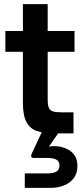

<svg xmlns="http://www.w3.org/2000/svg" viewBox="-20 -646 395 930"><path d="M239 0Q191 0 158 -11.5Q125 -23 108 -55Q91 -87 91 -148V-395H6V-496H91V-626H211V-496H341V-395H211V-164Q211 -137 216.5 -124Q222 -111 236 -106.5Q250 -102 277 -102H336V0ZM100 264V194H208Q237 194 252.5 185.5Q268 177 268 156Q268 135 252.5 127Q237 119 208 119H142Q131 119 131 109Q131 107 132 102L182 -5H265L217 64Q223 63 229.5 62.5Q236 62 242 62Q288 62 321.5 86Q355 110 355 158Q355 193 337.5 216.5Q320 240 290.5 252Q261 264 226 264Z"/></svg>

Font: Host Grotesk SemiBold
Style: Regular
Weight: 600
Designer: Doukan Karapınar
Foundry: Element Type
Version: Version 1.003